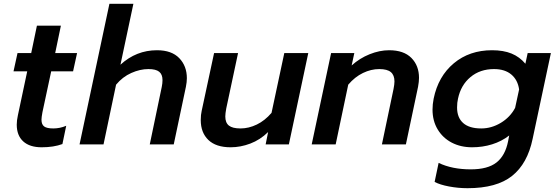

<svg xmlns="http://www.w3.org/2000/svg" viewBox="-20 -759 2923 1009"><path d="M68 -104Q68 -126 74 -153L123 -384H51L72 -480H144L174 -624H300L270 -480H385L364 -384H249L203 -169Q198 -142 198 -130Q198 -105 212 -94.5Q226 -84 260 -84Q295 -84 328 -98L308 -2Q262 15 199 15Q136 15 102 -16Q68 -47 68 -104Z M555 -739H681L613 -419Q696 -495 805 -495Q882 -495 922 -453.5Q962 -412 962 -348Q962 -328 957 -303L893 0H767L830 -302Q834 -321 834 -338Q834 -368 816.5 -382Q799 -396 760 -396Q716 -396 670 -375.5Q624 -355 590 -314L524 0H398Z M1035 -128Q1035 -156 1040 -177L1105 -480H1231L1169 -189Q1164 -162 1164 -147Q1164 -114 1183 -99Q1202 -84 1244 -84Q1287 -84 1329.5 -104.5Q1372 -125 1407 -166L1474 -480H1600L1498 0H1376L1389 -65Q1347 -24 1295.5 -4.5Q1244 15 1192 15Q1115 15 1075 -23.5Q1035 -62 1035 -128Z M1720 -480H1842L1828 -415Q1870 -453 1922.5 -474Q1975 -495 2025 -495Q2102 -495 2142 -454.5Q2182 -414 2182 -350Q2182 -330 2177 -303L2113 0H1987L2048 -291Q2053 -316 2053 -331Q2053 -364 2034 -380Q2015 -396 1973 -396Q1930 -396 1887.5 -375.5Q1845 -355 1810 -314L1744 0H1618Z M2264 197 2285 97Q2356 131 2454 131Q2543 131 2589 95Q2635 59 2650 -16L2656 -47Q2616 -16 2566 -0.5Q2516 15 2461 15Q2401 15 2354 -9.5Q2307 -34 2280 -79Q2253 -124 2253 -183Q2253 -211 2259 -241Q2283 -358 2365 -426.5Q2447 -495 2566 -495Q2626 -495 2668.5 -477.5Q2711 -460 2741 -424L2753 -480H2875L2779 -29Q2752 101 2671 165.5Q2590 230 2437 230Q2388 230 2340 221Q2292 212 2264 197ZM2687 -192 2708 -289Q2701 -339 2667 -367.5Q2633 -396 2576 -396Q2503 -396 2452.5 -354Q2402 -312 2387 -241Q2382 -220 2382 -194Q2382 -141 2414 -112.5Q2446 -84 2509 -84Q2563 -84 2612 -113.5Q2661 -143 2687 -192Z"/></svg>

Font: Prompt Medium
Style: Italic
Weight: 500
Italic angle: -12°
Designer: Katatrad Team
Foundry: CadsonDemak
Version: Version 1.001